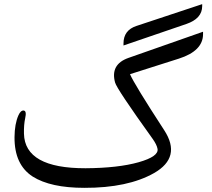

<svg xmlns="http://www.w3.org/2000/svg" viewBox="-20 -882 1017 923"><path d="M391.1 -73.2Q547.9 -74.2 646.5 -102.1Q744.1 -129.9 737.3 -166.5Q733.9 -186.5 712.9 -215.8Q541 -455.1 533.2 -485.4Q509.3 -572.3 597.2 -603.5L956.1 -729.5V-717.8Q956.1 -637.2 839.8 -600.1L605 -525.4Q625 -478 769.5 -255.9Q854 -126 720.2 -49.8Q594.2 21.5 385.3 21Q223.1 21 137.2 -33.2Q48.8 -90.3 49.8 -222.7Q50.3 -286.6 68.8 -328.1Q79.6 -352.1 94.2 -350.6Q108.9 -348.6 101.1 -314Q94.2 -282.2 95.2 -239.3Q99.1 -72.8 391.1 -73.2ZM876.1 -766.8 573.7 -663.3V-673.2Q573.7 -736.9 636.3 -757.4L952 -862.1V-852.7Q952 -792.9 876.1 -766.8Z"/></svg>

Font: Gandom FD
Style: FD
Weight: 400
Foundry: DejaVu fonts team - Redesigned by Saber Rastikerdar - Based on Samim Font
Version: Version 0.6